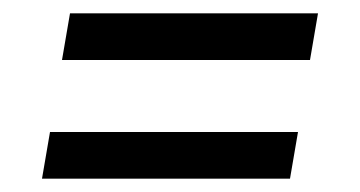

<svg xmlns="http://www.w3.org/2000/svg" viewBox="-20 -484 540 288"><path d="M73 -394 85 -464H457L445 -394ZM415 -216H43L55 -286H427Z"/></svg>

Font: Iosevka SS18
Style: Italic
Weight: 400
Italic angle: -9°
Monospace: yes
Designer: Belleve Invis
Foundry: Belleve Invis
Version: Version 25.1.1; ttfautohint (v1.8.4)